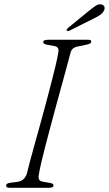

<svg xmlns="http://www.w3.org/2000/svg" viewBox="-20 -888 515 908"><path d="M164.5 -67Q160.5 -49.5 164.5 -40Q168.5 -30.5 184 -28.5L215.5 -23Q225 -21.5 229 -18.5Q233 -15.5 233 -10Q233 -5 226.8 -2.5Q220.5 0 212.5 0H26Q16 0 12.5 -2.8Q9 -5.5 9 -10.5Q8.5 -15 13 -18.5Q17.5 -22 27.5 -23.5L62 -28Q80 -30.5 90.5 -40Q101 -49.5 107 -66.5Q112 -87.5 121.2 -122.8Q130.5 -158 143 -202.5Q155.5 -247 169 -296Q182.5 -345 196 -395Q209.5 -445 221.2 -490.8Q233 -536.5 242 -573.8Q251 -611 255 -635.5Q258.5 -651 254.8 -659.2Q251 -667.5 236 -670.5L202.5 -676.5Q192 -678.5 188.2 -681.5Q184.5 -684.5 184.5 -690Q184.5 -695.5 191.5 -697.8Q198.5 -700 212 -700H395.5Q405 -700 408.2 -698Q411.5 -696 411.5 -691.5Q411.5 -685.5 406.8 -682.8Q402 -680 390 -677L352.5 -669Q336 -666.5 326.8 -659.8Q317.5 -653 313.5 -639Q307 -613.5 296.5 -574.8Q286 -536 273 -489Q260 -442 246.2 -391.2Q232.5 -340.5 219.2 -290.8Q206 -241 194.5 -197.2Q183 -153.5 175.2 -119.5Q167.5 -85.5 164.5 -67ZM399 -835.5Q419 -852 433.5 -861.2Q448 -870.5 461.5 -866.5Q471.5 -863.5 474 -854.5Q476.5 -845.5 470.5 -836Q464.5 -824.5 451.8 -816.2Q439 -808 421.5 -799.5L308.5 -743Q305 -741.5 301 -741.5Q297 -741.5 295.5 -744Q294 -747 296.5 -750.2Q299 -753.5 302.5 -756.5Z"/></svg>

Font: Fraunces ExtraLight
Style: Italic
Weight: 250
Italic angle: -16°
Version: Version 1.000;[b76b70a41]